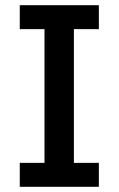

<svg xmlns="http://www.w3.org/2000/svg" viewBox="-20 -718 456 738"><path d="M360 0H56V-92H151V-606H56V-698H360V-606H264V-92H360Z"/></svg>

Font: IBM Plex Sans Medm
Style: Regular
Weight: 500
Designer: Mike Abbink, Paul van der Laan, Pieter van Rosmalen
Foundry: Bold Monday
Version: Version 3.005